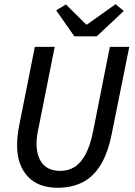

<svg xmlns="http://www.w3.org/2000/svg" viewBox="-20 -877 640 909"><path d="M254 12Q160 12 110.5 -42.5Q61 -97 61 -188Q61 -213 63.5 -235.5Q66 -258 71 -284L145 -655H239L164 -279Q159 -257 156 -237Q153 -217 153 -198Q153 -136 181.5 -102Q210 -68 266 -68Q302 -68 331.5 -85.5Q361 -103 384 -144.5Q407 -186 421 -256L500 -655H592L510 -248Q491 -151 455 -94Q419 -37 368 -12.5Q317 12 254 12ZM332 -705 246 -828 292 -856 388 -761H392L527 -857L566 -825L438 -705Z"/></svg>

Font: Source Code Pro ExtraLight Medium
Style: Italic
Weight: 500
Italic angle: -11°
Monospace: yes
Version: Version 1.016;hotconv 1.0.116;makeotfexe 2.5.65601